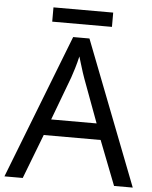

<svg xmlns="http://www.w3.org/2000/svg" viewBox="-58 -903 754 951"><g transform="rotate(5 319.5 -427.5)"><path d="M545 0 459 -221H176L91 0H0L279 -717H360L638 0ZM352 -517Q349 -525 342 -546Q335 -567 328.5 -589.5Q322 -612 318 -624Q311 -593 302 -563.5Q293 -534 287 -517L206 -301H432ZM466 -855V-784H169V-855Z"/></g></svg>

Font: Noto Sans Pau Cin Hau
Style: Regular
Weight: 400
Designer: Monotype Design Team
Foundry: Monotype Imaging Inc.
Version: Version 2.002; ttfautohint (v1.8.4.7-5d5b)